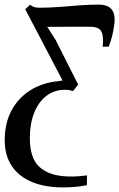

<svg xmlns="http://www.w3.org/2000/svg" viewBox="-56 -565 517 833"><path d="M216 248Q139.5 248 83 224.8Q26.5 201.5 -4.5 155.8Q-35.5 110 -35.5 43Q-35.5 -29.5 -6.8 -84.2Q22 -139 73.8 -172.2Q125.5 -205.5 193.5 -212.5Q201 -214 206 -214.5Q211 -215 215.5 -215.5L53.5 -525L75 -544.5Q83 -537 92.5 -534.2Q102 -531.5 116.5 -531.5Q157.5 -531.5 202.2 -535Q247 -538.5 290.5 -541.8Q334 -545 371.5 -545Q414 -545 430.2 -521.8Q446.5 -498.5 439 -453.5Q436 -429.5 430 -407Q424 -384.5 416 -362.5H389.5Q394.5 -409 383.5 -429Q372.5 -449 334.5 -449Q306 -449 273.8 -449Q241.5 -449 209.2 -448.8Q177 -448.5 149 -448.5L185.5 -391.5L283 -198L260.5 -169.5Q252 -172.5 244 -174Q236 -175.5 226 -175.5Q180.5 -175.5 146.2 -149.8Q112 -124 92.8 -76.8Q73.5 -29.5 73.5 35Q73.5 122 115.8 160Q158 198 237.5 200.5Q260.5 201.5 281.2 200Q302 198.5 321.5 196L321 238.5Q295.5 243.5 270.5 245.8Q245.5 248 216 248Z"/></svg>

Font: Merriweather 72pt Medium
Style: Italic
Weight: 500
Italic angle: -7.8°
Version: Version 2.101